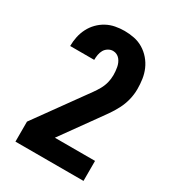

<svg xmlns="http://www.w3.org/2000/svg" viewBox="-180 -846 859 948"><g transform="rotate(30 250.0 -371.5)"><path d="M56 0V-114L239 -368Q252 -386 265 -404Q278 -422 289 -441.5Q300 -461 305.5 -482.5Q311 -504 311 -526Q311 -537 310 -548Q309 -559 307 -570Q305 -581 300.5 -591.5Q296 -602 289 -610.5Q282 -619 272 -624Q262 -629 250 -629Q236 -629 223 -621Q210 -613 203 -600.5Q196 -588 193.5 -573.5Q191 -559 191 -544H54Q54 -571 59.5 -597Q65 -623 77 -646.5Q89 -670 107.5 -689Q126 -708 149 -720.5Q172 -733 198 -738Q224 -743 250 -743Q278 -743 305.5 -737.5Q333 -732 357 -717.5Q381 -703 399.5 -681.5Q418 -660 429 -634.5Q440 -609 444 -581.5Q448 -554 448 -526Q448 -495 440.5 -464.5Q433 -434 418.5 -406Q404 -378 386 -352.5Q368 -327 350 -302L215 -114H444V0Z"/></g></svg>

Font: Iosevka SS04 Heavy
Style: Regular
Weight: 900
Monospace: yes
Designer: Belleve Invis
Foundry: Belleve Invis
Version: Version 19.0.0; ttfautohint (v1.8.4)